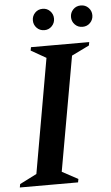

<svg xmlns="http://www.w3.org/2000/svg" viewBox="-64 -875 530 913"><g transform="rotate(-5 200.5 -418.5)"><path d="M-7 0 -4 -16 77 -57 173 -603 101 -644 104 -660H382L379 -644L295 -603L198 -57L274 -16L271 0ZM175 -735Q153 -735 138.5 -750Q124 -765 124 -786Q124 -807 138.5 -822Q153 -837 175 -837Q196 -837 210.5 -822Q225 -807 225 -786Q225 -765 210.5 -750Q196 -735 175 -735ZM357 -735Q335 -735 320.5 -750Q306 -765 306 -786Q306 -807 320.5 -822Q335 -837 357 -837Q379 -837 393.5 -822Q408 -807 408 -786Q408 -765 393.5 -750Q379 -735 357 -735Z"/></g></svg>

Font: Spectral SemiBold
Style: Italic
Weight: 600
Italic angle: -10°
Designer: Jean-Baptiste Levee
Foundry: Production Type
Version: Version 2.001